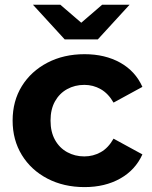

<svg xmlns="http://www.w3.org/2000/svg" viewBox="-20 -771 631 799"><path d="M331.9 7.6Q245.2 7.6 177.3 -27.8Q109.4 -63.2 70.9 -125.9Q32.5 -188.6 32.5 -269.2Q32.5 -350.4 70.9 -412.6Q109.4 -474.7 177.3 -510.1Q245.2 -545.5 331.9 -545.5Q416.8 -545.5 480 -510.4Q543.2 -475.2 572.6 -409.5L452.5 -344Q430.7 -382 399.2 -399.9Q367.8 -417.8 330.9 -417.8Q291.5 -417.8 259.4 -400.1Q227.3 -382.3 208.8 -349.2Q190.3 -316 190.3 -269.2Q190.3 -222.3 208.8 -189Q227.3 -155.6 259.4 -137.9Q291.5 -120.1 330.9 -120.1Q367.8 -120.1 399.2 -137.7Q430.7 -155.3 452.5 -194L572.6 -128.5Q543.2 -63.3 480 -27.9Q416.8 7.6 331.9 7.6ZM249.3 -607 117.1 -751.3H231.1L369.5 -632.2H266.8L405.1 -751.3H519.2L387 -607Z"/></svg>

Font: Montserrat Thin
Style: Regular
Weight: 100
Designer: Julieta Ulanovsky
Foundry: Julieta Ulanovsky
Version: Version 9.000